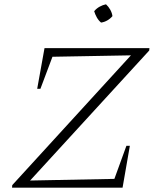

<svg xmlns="http://www.w3.org/2000/svg" viewBox="-20 -873 715 893"><path d="M674 -638 106 -18 100 -33 512 -41 568 -195H584L550 0H36L37 -12L603 -631L610 -616L224 -609L168 -460H153L187 -649H675ZM473 -853Q485 -842 493 -827.5Q501 -813 503 -798Q493 -786 479 -778Q465 -770 450 -768Q438 -778 430 -792.5Q422 -807 418 -821Q429 -834 443.5 -842Q458 -850 473 -853Z"/></svg>

Font: Piazzolla Thin Thin
Style: Italic
Weight: 250
Italic angle: -11.3°
Version: Version 2.005